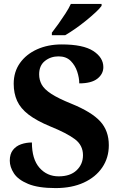

<svg xmlns="http://www.w3.org/2000/svg" viewBox="-20 -951 626 981"><path d="M264 10Q175 10 123.5 -11.5Q72 -33 51 -65.5Q30 -98 30 -130Q30 -164 46 -184.5Q62 -205 88 -214Q114 -223 143 -223Q143 -138 181.5 -94Q220 -50 280 -50Q339 -50 371.5 -81Q404 -112 404 -158Q404 -209 362.5 -240Q321 -271 237 -305Q167 -334 126 -365.5Q85 -397 67.5 -435.5Q50 -474 50 -523Q50 -584 82 -629Q114 -674 169.5 -699Q225 -724 295 -724Q405 -724 456.5 -690.5Q508 -657 508 -608Q508 -573 477.5 -549Q447 -525 385 -525Q385 -553 374.5 -585Q364 -617 341 -640Q318 -663 279 -663Q239 -663 209.5 -639.5Q180 -616 180 -571Q180 -543 193 -519Q206 -495 242 -471.5Q278 -448 345 -421Q448 -379 492 -331Q536 -283 536 -209Q536 -145 502.5 -95.5Q469 -46 408 -18Q347 10 264 10ZM245 -784Q260 -803 278.5 -829Q297 -855 314.5 -882Q332 -909 342 -931H499V-921Q490 -908 468.5 -888Q447 -868 420 -846Q393 -824 365 -804.5Q337 -785 313 -771H245Z"/></svg>

Font: Noto Serif Thai
Style: Bold
Weight: 700
Designer: Monotype Design Team
Foundry: Monotype Imaging Inc.
Version: Version 2.002; ttfautohint (v1.8.4.7-5d5b)